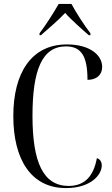

<svg xmlns="http://www.w3.org/2000/svg" viewBox="-20 -951 573 981"><path d="M182 -781V-771H189C227 -805 278 -847 313 -885C339 -854 407 -794 434 -771H442V-781C411 -821 369 -886 345 -931H280C254 -886 213 -821 182 -781ZM317 10C443 10 500 -57 500 -106C500 -120 494 -137 475 -143C458 -51 413 -1 331 -1C200 -1 146 -123 146 -359C146 -591 194 -714 317 -714C396 -714 427 -663 427 -543C473 -543 502 -568 502 -609C502 -671 437 -724 322 -724C140 -724 48 -578 48 -358C48 -136 139 10 317 10Z"/></svg>

Font: Noto Serif Display Condensed
Style: Regular
Weight: 400
Width: 3
Designer: Monotype Design Team
Foundry: Monotype Imaging Inc.
Version: Version 2.009